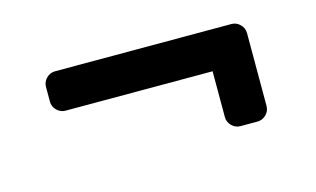

<svg xmlns="http://www.w3.org/2000/svg" viewBox="-42 -446 666 405"><g transform="rotate(-15 291.0 -243.5)"><path d="M95 -264Q84 -264 76 -272Q68 -280 68 -291V-323Q68 -334 76 -342Q84 -350 95 -350H480Q491 -350 499 -342Q507 -334 507 -323V-164Q507 -153 499 -145Q491 -137 480 -137H443Q432 -137 424 -145Q416 -153 416 -164V-264Z"/></g></svg>

Font: Contemporary
Style: Regular
Weight: 400
Designer: Victor Tran
Foundry: Victor Tran
Version: Version 1.100